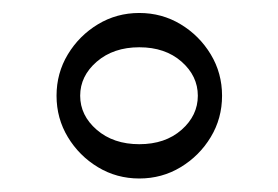

<svg xmlns="http://www.w3.org/2000/svg" viewBox="-20 -461 420 290"><path d="M65.4 -316.4Q65.4 -350.6 82.5 -378.9Q99.6 -407.2 127.9 -424.3Q156.2 -441.4 190.4 -441.4Q224.6 -441.4 252.9 -424.3Q281.2 -407.2 298.3 -378.9Q315.4 -350.6 315.4 -316.4Q315.4 -282.2 298.3 -253.9Q281.2 -225.6 252.9 -208.5Q224.6 -191.4 190.4 -191.4Q156.2 -191.4 127.9 -208.5Q99.6 -225.6 82.5 -253.9Q65.4 -282.2 65.4 -316.4ZM101.1 -316.4Q101.1 -286.6 126.2 -264.9Q151.4 -243.2 190.4 -243.2Q229.5 -243.2 254.2 -264.9Q278.8 -286.6 278.8 -316.4Q278.8 -346.2 254.2 -367.9Q229.5 -389.6 190.4 -389.6Q151.4 -389.6 126.2 -367.9Q101.1 -346.2 101.1 -316.4Z"/></svg>

Font: Pinar-DS3-FD Light
Style: Regular
Weight: 300
Designer: Amin Abedi
Version: Version 3.000